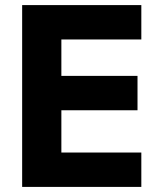

<svg xmlns="http://www.w3.org/2000/svg" viewBox="-20 -734 640 754"><path d="M67 0V-714H535V-579H221V-436H520V-301H221V-135H535V0Z"/></svg>

Font: Noto Sans Mono ExtraBold
Style: Regular
Weight: 800
Designer: Monotype Design Team
Foundry: Monotype Imaging Inc.
Version: Version 2.014